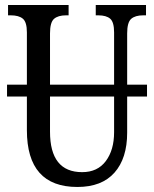

<svg xmlns="http://www.w3.org/2000/svg" viewBox="-20 -734 613 764"><path d="M565 -350H486V-206Q486 -104 435.5 -47Q385 10 288 10Q87 10 87 -216V-350H8V-397H87V-605Q87 -646 71 -659.5Q55 -673 23 -673H12V-714H253V-673H243Q211 -673 195 -659Q179 -645 179 -601V-397H434V-605Q434 -646 418.5 -659.5Q403 -673 371 -673H361V-714H561V-673H550Q518 -673 502 -659Q486 -645 486 -601V-397H565ZM434 -350H179V-210Q179 -49 307 -49Q368 -49 401 -93Q434 -137 434 -208Z"/></svg>

Font: Noto Serif Cond
Style: Regular
Weight: 400
Width: 3
Designer: Monotype Design Team
Foundry: Monotype Imaging Inc.
Version: Version 1.001